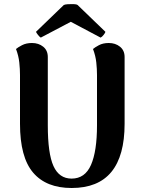

<svg xmlns="http://www.w3.org/2000/svg" viewBox="-20 -926 716 960"><path d="M603 -641V-307Q603 -147 537 -66.5Q471 14 338 14Q211 14 145.5 -63Q80 -140 80 -307V-551Q80 -580 76.5 -613.5Q73 -647 60 -681Q69 -689 90 -700Q111 -711 140 -711Q173 -711 196 -692.5Q219 -674 219 -641V-300Q219 -158 247.5 -95.5Q276 -33 338 -33Q405 -33 435 -101.5Q465 -170 465 -300V-551Q465 -580 461.5 -613.5Q458 -647 445 -681Q454 -689 474.5 -700Q495 -711 524 -711Q557 -711 580 -692.5Q603 -674 603 -641ZM368 -901 507 -767Q507 -763 498.5 -752Q490 -741 483 -738L334 -817L184 -738Q178 -741 169.5 -752Q161 -763 160 -767L299 -901Q305 -904 319.5 -905Q334 -906 348 -905.5Q362 -905 368 -901Z"/></svg>

Font: Arima Thin
Style: Bold
Weight: 700
Version: Version 1.100